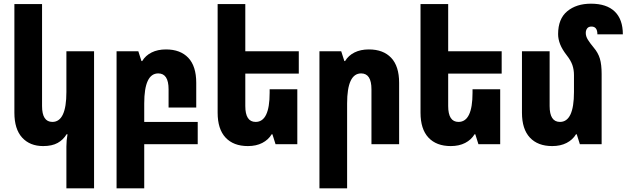

<svg xmlns="http://www.w3.org/2000/svg" viewBox="-20 -782 3397 1041"><path d="M490 239H340V12Q340 -4 341.5 -21Q343 -38 346 -54H341Q323 -24 292.5 -7Q262 10 214 10Q142 10 100 -36Q58 -82 58 -171V-760H208V-207Q208 -121 264 -121Q340 -121 340 -283V-504H490Z M612 239V-504H730L747 -451H751Q769 -481 802 -497.5Q835 -514 880 -514Q958 -514 1001 -468.5Q1044 -423 1044 -333V-199H894V-298Q894 -384 838 -384Q762 -384 762 -221V-121H1052V0H762V239Z M1592 -298V0H1474L1457 -54H1453Q1435 -24 1402 -7Q1369 10 1324 10Q1246 10 1203 -36Q1160 -82 1160 -171V-760H1310V-504H1600V-383H1310V-207Q1310 -121 1366 -121Q1442 -121 1442 -279V-298Z M1712 239V-504H1830L1847 -451H1851Q1869 -481 1902 -497.5Q1935 -514 1980 -514Q2058 -514 2101 -468.5Q2144 -423 2144 -333V0H1994V-298Q1994 -384 1938 -384Q1862 -384 1862 -221V239Z M2692 -298V0H2574L2557 -54H2553Q2535 -24 2502 -7Q2469 10 2424 10Q2346 10 2303 -36Q2260 -82 2260 -171V-760H2410V-504H2700V-383H2410V-207Q2410 -121 2466 -121Q2542 -121 2542 -279V-298Z M3242 -381V0H3124L3107 -54H3103Q3085 -24 3052 -7Q3019 10 2974 10Q2896 10 2853 -36Q2810 -82 2810 -171V-504H2960V-207Q2960 -121 3016 -121Q3092 -121 3092 -283V-375Q3092 -404 3083.5 -429Q3075 -454 3053 -482Q3028 -514 3017 -542Q3006 -570 3006 -597Q3006 -680 3055.5 -721Q3105 -762 3184 -762Q3269 -762 3313 -719.5Q3357 -677 3357 -596H3219Q3219 -638 3187 -638Q3171 -638 3163.5 -628Q3156 -618 3156 -603Q3156 -585 3167.5 -566.5Q3179 -548 3199 -524Q3223 -496 3232.5 -464Q3242 -432 3242 -381Z"/></svg>

Font: Noto Sans Armenian Condensed ExtraBold
Style: Regular
Weight: 800
Width: 3
Designer: Monotype Design Team
Foundry: Monotype Imaging Inc.
Version: Version 2.008; ttfautohint (v1.8.4.7-5d5b)